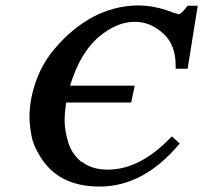

<svg xmlns="http://www.w3.org/2000/svg" viewBox="-20 -683 745 704"><path d="M668 -431H624Q624 -438 624 -444Q624 -517 581 -558Q556 -581 530 -592Q504 -603 474 -603Q407 -603 340 -546Q308 -518 282 -474.5Q256 -431 237 -369H474L461 -307H223Q217 -272 217 -242Q217 -205 230 -161.5Q243 -118 279 -89L280 -90Q317 -61 375 -61Q495 -61 610 -183L639 -157Q508 1 345 1Q203 1 136 -96Q103 -144 95.5 -185.5Q88 -227 88 -254Q88 -290 96 -329Q107 -380 128 -424Q149 -468 181 -505Q213 -543 248.5 -572Q284 -601 321 -621Q359 -641 401 -652Q443 -663 487 -663Q517 -663 549.5 -656.5Q582 -650 617 -636Q634 -631 636 -631Q644 -631 668 -662H705Z"/></svg>

Font: New Athena Unicode
Style: Bold Italic
Weight: 700
Designer: J. Rusten 1997; rev. by R. Hancock 2001, 2002, rev. by D. Mastronarde 2002-2021
Foundry: Society for Classical Studies (formerly American Philological Association)
Version: Version 5.008